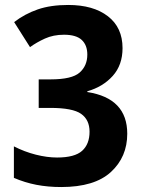

<svg xmlns="http://www.w3.org/2000/svg" viewBox="-20 -744 574 774"><path d="M474 -550Q474 -482 434.5 -438Q395 -394 332 -376V-373Q493 -348 493 -205Q493 -111 427 -50.5Q361 10 227 10Q173 10 126.5 1Q80 -8 36 -27V-154Q79 -132 124.5 -120.5Q170 -109 210 -109Q281 -109 311 -136Q341 -163 341 -213Q341 -261 307 -285Q273 -309 183 -309H136V-424H184Q270 -424 301 -451.5Q332 -479 332 -524Q332 -562 309.5 -583Q287 -604 238 -604Q195 -604 161 -588.5Q127 -573 101 -554L37 -655Q80 -688 132 -706Q184 -724 255 -724Q356 -724 415 -678.5Q474 -633 474 -550Z"/></svg>

Font: Noto Sans Arabic SemCond
Style: Bold
Weight: 700
Width: 4
Designer: Monotype Design Team, Nadine Chahine, Nizar Qandah and Khaled Hosny
Foundry: Monotype Imaging Inc.
Version: Version 2.012; ttfautohint (v1.8.4.7-5d5b)